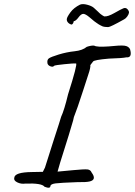

<svg xmlns="http://www.w3.org/2000/svg" viewBox="-20 -858 642 914"><path d="M571 -766Q505 -729 495 -729Q485 -729 479 -730Q473 -731 469.5 -732Q466 -733 459 -737Q452 -741 450 -742Q448 -743 439 -749.5Q430 -756 428.5 -757Q427 -758 407 -775Q387 -792 376.5 -792Q366 -792 353.5 -775Q341 -758 331 -757Q329 -744 321 -741Q311 -743 304 -750.5Q297 -758 298 -767.5Q299 -777 315 -799Q331 -821 361 -836Q374 -841 395 -835.5Q416 -830 426.5 -821Q437 -812 445.5 -803.5Q454 -795 457 -792.5Q460 -790 466.5 -785.5Q473 -781 476 -780Q493 -778 524.5 -796Q556 -814 567.5 -818.5Q579 -823 587 -814Q595 -805 594 -797.5Q593 -790 586 -780Q579 -770 571 -766ZM497 -637Q553 -643 572.5 -640.5Q592 -638 599 -624Q611 -582 581 -585Q564 -581 499 -579Q428 -573 423 -565Q420 -562 416 -556Q412 -550 410 -548Q412 -537 400 -502Q388 -467 376 -428Q344 -330 337.5 -316Q331 -302 328 -284Q308 -215 285.5 -145Q263 -75 254 -41Q276 -43 328.5 -48Q381 -53 396 -51.5Q411 -50 416 -37Q442 -2 406 6Q388 10 350 9Q267 12 244.5 15Q222 18 220 27Q220 42 192 31Q179 13 101 16Q80 19 62 10Q44 1 48 -12Q50 -38 131 -39L184 -40L194 -60Q202 -83 211.5 -115Q221 -147 234 -186Q268 -290 271 -302Q286 -334 304 -409Q350 -553 342 -556Q332 -557 287.5 -552.5Q243 -548 238 -545Q233 -538 221 -542Q209 -546 206 -556Q203 -573 212.5 -580Q222 -587 259.5 -598.5Q297 -610 335 -614Q373 -618 393 -635Q414 -642 428 -641Q440 -633 497 -637Z"/></svg>

Font: Caveat
Style: Regular
Weight: 400
Designer: Pablo Impallari
Foundry: Creative Lab NY
Version: Version 1.096; ttfautohint (v1.3)